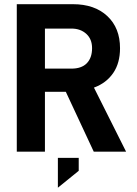

<svg xmlns="http://www.w3.org/2000/svg" viewBox="-20 -710 640 899"><path d="M288.1 -280.3H190.4V0H58.6V-690.4H321.3Q422.9 -690.4 482.4 -634.8Q542 -579.1 542 -484.4Q542 -415 510.7 -369.1Q478.5 -321.3 419.9 -299.8L570.3 0H418.9ZM190.4 -388.7H314.5Q361.3 -388.7 385.7 -413.1Q411.1 -438.5 411.1 -484.4Q411.1 -526.4 384.8 -550.8Q357.4 -576.2 314.5 -576.2H190.4ZM251 29.3H348.6V89.8L251 168.9Z"/></svg>

Font: DINish
Style: Bold
Weight: 700
Designer: Bert Driehuis
Foundry: Playbeing
Version: Version 3.008; git-95204e4c-release